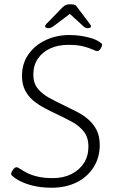

<svg xmlns="http://www.w3.org/2000/svg" viewBox="-20 -874 540 899"><path d="M222 5Q184 5 151.5 -1Q119 -7 92 -18Q65 -29 45 -44Q40 -48 36 -52Q32 -56 32 -60Q32 -63 34.5 -68.5Q37 -74 40.5 -79Q44 -84 48.5 -87.5Q53 -91 57 -91Q63 -91 74 -83.5Q85 -76 104.5 -65.5Q124 -55 154.5 -47.5Q185 -40 228 -40Q276 -40 313.5 -58.5Q351 -77 372.5 -110Q394 -143 394 -187Q394 -231 372.5 -258Q351 -285 318 -303Q285 -321 249 -338Q219 -352 189.5 -367.5Q160 -383 136 -403Q112 -423 97.5 -451Q83 -479 83 -519Q83 -577 113.5 -620Q144 -663 194.5 -686.5Q245 -710 305 -710Q333 -710 359.5 -706Q386 -702 408.5 -695Q431 -688 447 -677Q453 -673 455.5 -670.5Q458 -668 458 -664Q458 -661 456 -656Q454 -651 451 -646Q448 -641 444 -638Q440 -635 437 -635Q428 -635 412.5 -642.5Q397 -650 369.5 -657Q342 -664 299 -664Q253 -664 216 -647.5Q179 -631 157.5 -599.5Q136 -568 136 -525Q136 -485 156.5 -459.5Q177 -434 211 -415.5Q245 -397 285 -378Q314 -364 343 -349Q372 -334 395 -313.5Q418 -293 432.5 -264.5Q447 -236 447 -195Q447 -136 418 -90.5Q389 -45 338.5 -20Q288 5 222 5ZM207 -742Q201 -742 196 -744.5Q191 -747 191 -750Q191 -754 195 -759.5Q199 -765 207 -772L273 -840Q282 -848 289 -851Q296 -854 309 -854Q318 -854 323.5 -853Q329 -852 333.5 -849.5Q338 -847 341 -841L393 -772Q398 -765 402 -760Q406 -755 406 -751Q406 -746 401.5 -744Q397 -742 390 -742Q384 -742 378.5 -745Q373 -748 365 -756L307 -809L237 -756Q227 -748 220 -745Q213 -742 207 -742Z"/></svg>

Font: Asap ExtraLight
Style: Italic
Weight: 250
Italic angle: -6°
Version: Version 3.001